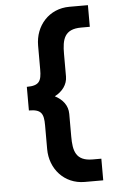

<svg xmlns="http://www.w3.org/2000/svg" viewBox="-59 -714 570 949"><g transform="rotate(-5 226.5 -239.5)"><path d="M322.3 -673.8C220.7 -673.8 151.4 -594.7 151.4 -496.1V-377.9C151.4 -319.3 139.6 -297.9 78.1 -297.9V-180.7C139.6 -180.7 151.4 -159.2 151.4 -100.6V17.6C151.4 115.2 220.7 195.3 322.3 195.3H414.1V87.9H371.1C287.1 87.9 275.4 37.1 275.4 -34.2V-146.5C275.4 -188.5 250 -219.7 211.9 -239.3C250 -258.8 275.4 -292 275.4 -332V-444.3C275.4 -515.6 287.1 -566.4 371.1 -566.4H414.1V-673.8Z"/></g></svg>

Font: Sen-gleads
Style: Bold
Weight: 700
Designer: Kosal Sen, Philatype
Foundry: Philatype
Version: Version 1.004; ttfautohint (v1.8.3)